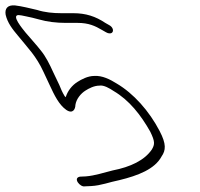

<svg xmlns="http://www.w3.org/2000/svg" viewBox="-270 -696 741 713"><path d="M45 -4 68 -5C106 -7 137 -20 173 -27C243 -44 305 -68 330 -115C346 -138 348 -161 323 -209C284 -284 226 -349 163 -386C139 -401 110 -416 80 -414C56 -414 32 -401 18 -392C-3 -379 -19 -358 -26 -335C-27 -337 -31 -339 -31 -341C-38 -352 -44 -366 -50 -381L-72 -427C-86 -458 -100 -486 -118 -508C-135 -530 -154 -550 -175 -575C-187 -590 -229 -640 -201 -640C-195 -640 -186 -638 -172 -635C-158 -632 -143 -629 -126 -624C-95 -615 -60 -611 -26 -611H18C59 -611 83 -600 110 -584L124 -576C129 -573 133 -572 138 -572C148 -572 152 -581 148 -590C146 -595 141 -600 135 -603L121 -611C85 -635 49 -647 2 -647H-42C-73 -647 -104 -650 -132 -659C-158 -665 -189 -673 -215 -676C-242 -678 -253 -664 -249 -641C-242 -611 -224 -588 -203 -563C-166 -517 -136 -489 -108 -428L-86 -381C-68 -342 -51 -307 -24 -288C1 -271 10 -292 10 -306C13 -328 30 -349 48 -360C59 -367 79 -378 99 -378C115 -381 137 -368 152 -358C210 -324 253 -269 288 -207C306 -170 305 -160 294 -141C267 -101 215 -76 148 -63C115 -55 84 -44 49 -41L27 -40C-1 -35 28 0 45 -4Z"/></svg>

Font: Stray Cat
Style: OpSuObl
Weight: 400
Version: Version 1.0